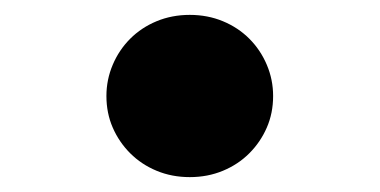

<svg xmlns="http://www.w3.org/2000/svg" viewBox="-20 -478 510 258"><path d="M235 -240Q211 -240 190.5 -248.5Q170 -257 155 -272Q140 -287 131.5 -306.5Q123 -326 123 -349Q123 -371 131.5 -391Q140 -411 155 -426Q170 -441 190.5 -449.5Q211 -458 235 -458Q259 -458 279.5 -449.5Q300 -441 315 -426Q330 -411 338.5 -391Q347 -371 347 -349Q347 -326 338.5 -306.5Q330 -287 315 -272Q300 -257 279.5 -248.5Q259 -240 235 -240Z"/></svg>

Font: OA Gothic ExtraBold
Style: Regular
Weight: 800
Designer: Choi Chi-young, Lee Jaesang, Lee Juhyun, Han Dohee
Foundry: DDUNGSANG CORP.
Version: Version 1.000;Build 20210203